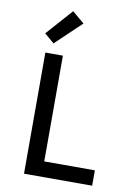

<svg xmlns="http://www.w3.org/2000/svg" viewBox="-99 -982 747 1046"><g transform="rotate(10 275.0 -459.0)"><path d="M109 0V-670H206V-85H486V0ZM144 -727 90 -773 219 -918 286 -862Z"/></g></svg>

Font: Lode Dark Term
Style: Bold
Weight: 700
Monospace: yes
Designer: Belleve Invis
Foundry: Belleve Invis
Version: Version 29.2.0